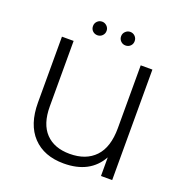

<svg xmlns="http://www.w3.org/2000/svg" viewBox="-151 -1001 1097 1143"><g transform="rotate(20 397.5 -430.0)"><path d="M260 -823Q260 -841 272.5 -853.5Q285 -866 303 -866Q320 -866 333 -853.5Q346 -841 346 -823Q346 -805 333.5 -792.5Q321 -780 303 -780Q285 -780 272.5 -792Q260 -804 260 -823ZM481 -866Q499 -866 511.5 -853.5Q524 -841 524 -823Q524 -804 511.5 -792Q499 -780 481 -780Q463 -780 450.5 -792.5Q438 -805 438 -823Q438 -841 451 -853.5Q464 -866 481 -866ZM607 -700H681V0H610V-118Q541 6 375 6Q250 6 179 -69Q108 -144 108 -283V-700H182V-285Q182 -174 236.5 -117Q291 -60 389 -60Q492 -60 549.5 -120.5Q607 -181 607 -302Z"/></g></svg>

Font: Montserrat Alternates
Style: Regular
Weight: 400
Designer: Julieta Ulanovsky
Foundry: Julieta Ulanovsky
Version: Version 7.200;PS 007.200;hotconv 1.0.88;makeotf.lib2.5.64775